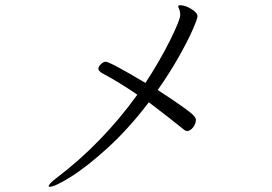

<svg xmlns="http://www.w3.org/2000/svg" viewBox="-20 -703 1040 734"><path d="M170 11Q166 11 166 10Q166 0 194 -21Q371 -155 505 -341Q435 -389 371 -423Q356 -432 356 -440Q356 -448 365.5 -457.5Q375 -467 384 -467Q400 -467 536 -386Q591 -470 630 -548.5Q669 -627 669 -646Q669 -654 667 -663Q661 -677 661 -680Q661 -680 661 -680Q663 -683 669 -683Q688 -683 711.5 -668.5Q735 -654 735 -641Q735 -631 715.5 -587Q696 -543 662 -483Q628 -423 583 -359Q652 -314 683 -291.5Q714 -269 721.5 -260Q729 -251 729 -245Q729 -230 718 -216Q707 -202 695 -202Q691 -202 685 -206Q618 -260 549 -312Q472 -211 392.5 -138.5Q313 -66 251.5 -27.5Q190 11 170 11Z"/></svg>

Font: JyunsaiKaai Light
Style: Regular
Weight: 300
Designer: Fontworks Inc.
Version: Version 0.030;April 7, 2024;FontCreator 14.0.0.2901 64-bit